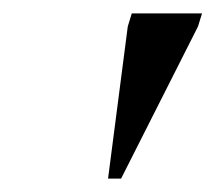

<svg xmlns="http://www.w3.org/2000/svg" viewBox="-20 -725 322 287"><path d="M141.5 -458 171 -685.5 177 -705H282L276 -685.5L161 -458Z"/></svg>

Font: Newsreader 60pt
Style: Italic
Weight: 400
Italic angle: -17°
Designer: Hugues Gentile
Foundry: Production Type
Version: Version 1.003